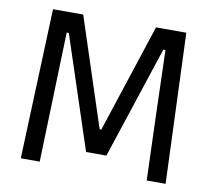

<svg xmlns="http://www.w3.org/2000/svg" viewBox="-73 -722 892 805"><g transform="rotate(10 373.0 -319.5)"><path d="M145.5 0H65L89.5 -639H218L369.5 -177H376.5L528 -639H657L681.5 0H601L592 -269.5L583.5 -552.5H574.5L416.5 -73.5H330L172 -552.5H163L154 -269Z"/></g></svg>

Font: Anek Kannada
Style: Regular
Weight: 400
Version: Version 1.003